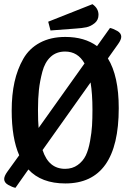

<svg xmlns="http://www.w3.org/2000/svg" viewBox="-22 -857 623 920"><path d="M339 -720 220 -711 209 -753 421 -837Q450 -817 450 -786Q450 -761 431.5 -746Q413 -731 392.5 -726.5Q372 -722 339 -720ZM544 -646 495 -577Q547 -493 547 -339Q547 22 291 22Q176 22 114 -45L52 43Q37 40 17.5 29Q-2 18 -2 1Q-2 -13 13 -34L70 -113Q34 -195 34 -327Q34 -403 47.5 -464Q61 -525 89.5 -575Q118 -625 169.5 -652.5Q221 -680 291 -680Q383 -680 443 -636L505 -723Q520 -720 539.5 -709Q559 -698 559 -681Q559 -667 544 -646ZM160 -332Q160 -274 163 -244L383 -553Q351 -610 290 -610Q248 -610 220.5 -584.5Q193 -559 181 -513.5Q169 -468 164.5 -426.5Q160 -385 160 -332ZM421 -332Q421 -407 412 -462L182 -138Q211 -48 290 -48Q325 -48 350.5 -66.5Q376 -85 389 -112Q402 -139 409.5 -180.5Q417 -222 419 -255Q421 -288 421 -332Z"/></svg>

Font: Sansita
Style: Regular
Weight: 400
Designer: Pablo Cosgaya
Foundry: Omnibus-Type
Version: Version 1.006;hotconv 1.0.109;makeotfexe 2.5.65596